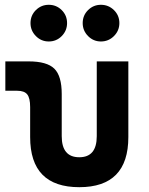

<svg xmlns="http://www.w3.org/2000/svg" viewBox="-20 -775 626 805"><path d="M312.5 9.8Q106.4 9.8 106.4 -200.2V-326.2Q106.4 -363.8 94.2 -379.2Q82 -394.5 51.8 -394.5H2.4V-517.6H100.1Q176.8 -517.6 207.8 -487.1Q238.8 -456.5 238.8 -380.9V-204.1Q238.8 -115.7 312.4 -115.7Q385.7 -115.7 385.7 -204.1V-517.6H518.1V-200.2Q518.1 9.8 312.5 9.8ZM403.1 -601.1Q371.7 -601.1 349.2 -623.8Q326.7 -646.6 326.7 -678.2Q326.7 -710.4 349.2 -732.7Q371.7 -754.9 403.1 -754.9Q435.1 -754.9 457.8 -732.6Q480.5 -710.3 480.5 -678.2Q480.5 -646.6 457.8 -623.8Q435.1 -601.1 403.1 -601.1ZM184.4 -601.1Q152.8 -601.1 130.4 -623.8Q107.9 -646.6 107.9 -678.2Q107.9 -710.4 130.4 -732.7Q153 -754.9 184.4 -754.9Q216.3 -754.9 238.8 -732.6Q261.2 -710.3 261.2 -678.2Q261.2 -646.6 238.9 -623.8Q216.5 -601.1 184.4 -601.1Z"/></svg>

Font: Cascadia Code PL
Style: Regular
Weight: 400
Monospace: yes
Designer: Aaron Bell
Foundry: Saja Typeworks
Version: Version 2102.003